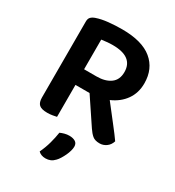

<svg xmlns="http://www.w3.org/2000/svg" viewBox="-202 -741 1003 1098"><g transform="rotate(30 299.5 -191.5)"><path d="M207 -1Q198 1 181.5 4Q165 7 146 7Q108 7 92.5 -7Q77 -21 77 -54V-556Q77 -575 87 -585Q97 -595 115 -601Q147 -612 190.5 -616.5Q234 -621 280 -621Q412 -621 478 -566.5Q544 -512 544 -416Q544 -353 511 -306.5Q478 -260 420 -235Q464 -178 504.5 -126.5Q545 -75 565 -46Q557 -20 537 -5.5Q517 9 493 9Q462 9 445.5 -5Q429 -19 413 -43L300 -212H207ZM287 -314Q344 -314 378.5 -339Q413 -364 413 -415Q413 -516 278 -516Q258 -516 239.5 -514Q221 -512 205 -510V-314ZM327 212Q314 226 299.5 232Q285 238 268 238Q238 238 220 220Q238 182 248.5 143.5Q259 105 264 71Q277 65 292 61Q307 57 323 57Q347 57 362.5 66.5Q378 76 378 98Q378 110 373.5 126Q369 142 361.5 158Q354 174 345 188.5Q336 203 327 212Z"/></g></svg>

Font: Baloo Chettan 2 SemiBold
Style: Regular
Weight: 600
Designer: Maithili Shingre, Unnati Kotecha and Ek Type
Foundry: Ek Type
Version: Version 1.640;hotconv 1.0.111;makeotfexe 2.5.65597; ttfautoh